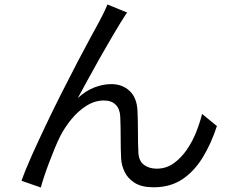

<svg xmlns="http://www.w3.org/2000/svg" viewBox="-20 -798 1040 856"><path d="M547 -742Q540 -733 532 -720Q524 -707 515 -693Q499 -667 475 -626Q451 -585 424 -537.5Q397 -490 372 -443.5Q347 -397 327 -361Q363 -394 401.5 -408.5Q440 -423 476 -423Q526 -423 558.5 -392Q591 -361 593 -302Q595 -258 595 -206Q595 -154 597 -117Q599 -80 622 -63Q645 -46 678 -46Q720 -46 753 -69Q786 -92 811.5 -128.5Q837 -165 854 -207.5Q871 -250 881 -290L947 -236Q921 -156 882.5 -94Q844 -32 791 2.5Q738 37 665 37Q612 37 581 17.5Q550 -2 536 -31Q522 -60 520 -90Q518 -134 518 -186.5Q518 -239 516 -280Q514 -313 495.5 -331.5Q477 -350 443 -350Q403 -350 365.5 -326.5Q328 -303 298 -266Q268 -229 248 -190Q237 -168 224 -136.5Q211 -105 198.5 -72Q186 -39 176.5 -10Q167 19 162 38L76 8Q94 -43 123 -107.5Q152 -172 186 -243.5Q220 -315 256 -386Q292 -457 324.5 -519.5Q357 -582 383 -629.5Q409 -677 422 -701Q431 -718 440.5 -737Q450 -756 459 -778Z"/></svg>

Font: Source Han Sans SC
Style: Regular
Weight: 400
Designer: Ryoko NISHIZUKA 西塚涼子 (kana, bopomofo & ideographs); Paul D. Hunt (Latin, Greek & Cyrillic); Sandoll Communications 산돌커뮤니
Foundry: Adobe
Version: Version 2.002;hotconv 1.0.116;makeotfexe 2.5.65601; ttfautoh